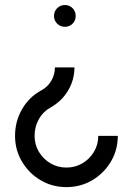

<svg xmlns="http://www.w3.org/2000/svg" viewBox="-20 -533 538 766"><path d="M239 -426Q221 -426 208.2 -438.5Q195.5 -451 195.5 -469Q195.5 -488 208.2 -500.5Q221 -513 239 -513Q257 -513 269.5 -500.5Q282 -488 282 -469Q282 -451 269.5 -438.5Q257 -426 239 -426ZM245 213.5Q188.5 213.5 142 186Q95.5 158.5 67.8 112Q40 65.5 40 9Q40 -49 68.2 -97.8Q96.5 -146.5 145 -172.5Q170 -186 184.5 -210.5Q199 -235 199 -264H277Q277 -214 251.5 -171.5Q226 -129 181.5 -104Q152 -88 135 -57.8Q118 -27.5 118 9Q118 44 135.2 72.8Q152.5 101.5 181.2 118.5Q210 135.5 245 135.5Q280 135.5 308.8 118.5Q337.5 101.5 354.8 72.8Q372 44 372 9H450Q450 65.5 422.2 112Q394.5 158.5 348 186Q301.5 213.5 245 213.5Z"/></svg>

Font: Urbanist
Style: Regular
Weight: 400
Designer: Corey Hu
Foundry: Corey Hu
Version: Version 1.330; ttfautohint (v1.8.4.7-5d5b)